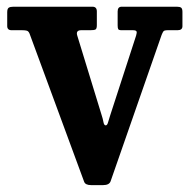

<svg xmlns="http://www.w3.org/2000/svg" viewBox="-20 -540 564 572"><path d="M308.5 -197 385.5 -434Q388.5 -443.5 386.5 -446.8Q384.5 -450 375.5 -450H342Q334 -450 332.2 -453.2Q330.5 -456.5 330.5 -464.5V-506Q330.5 -520 342.5 -520H507Q516 -520 519.8 -517Q523.5 -514 523.5 -504.5V-462Q523.5 -450 509 -450H480Q469.5 -450 467 -446.8Q464.5 -443.5 461.5 -436L309.5 0Q305.5 11.5 287 11.5H251.5Q234 11.5 230.5 1L68 -440Q65 -447 60.2 -448.5Q55.5 -450 45.5 -450H14.5Q1.5 -450 1.5 -462.5V-503.5Q1.5 -514 6 -517Q10.5 -520 20 -520H255.5Q268.5 -520 268.5 -506V-465Q268.5 -454 264.2 -452Q260 -450 249 -450H222Q205.5 -450 210 -434.5L282.5 -198Q286.5 -186 288.2 -176.2Q290 -166.5 295 -166.5Q299.5 -166.5 302 -175.8Q304.5 -185 308.5 -197Z"/></svg>

Font: Besley* Narrow Semi
Style: Regular
Weight: 600
Width: 4
Designer: Owen Earl
Foundry: indestructible type*
Version: Version 3.000; ttfautohint (v1.8.3)